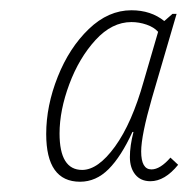

<svg xmlns="http://www.w3.org/2000/svg" viewBox="-20 -741 367 374"><path d="M70 -480Q70 -535 92.5 -591.5Q115 -648 153 -684.5Q191 -721 236 -721Q274 -721 300 -700L316 -714H324L276 -550Q255 -477 255 -446Q255 -411 275 -411Q292 -411 312 -434L327 -420Q301 -388 273 -388Q254 -388 243.5 -401Q233 -414 233 -435Q233 -457 240 -484H238Q216 -436 191.5 -411.5Q167 -387 136 -387Q70 -387 70 -480ZM260 -583 288 -679Q280 -688 265.5 -693Q251 -698 236 -698Q198 -698 166 -663Q134 -628 115 -577Q96 -526 96 -481Q96 -410 140 -410Q171 -410 204 -455.5Q237 -501 260 -583Z"/></svg>

Font: Noto Serif NarrowThin
Style: Italic
Weight: 250
Width: 4
Italic angle: -12°
Designer: Monotype Design Team
Foundry: Monotype Imaging Inc.
Version: Version 1.001